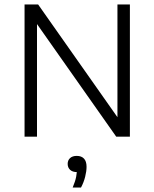

<svg xmlns="http://www.w3.org/2000/svg" viewBox="-20 -615 695 864"><path d="M90.5 0V-595H151.5L523 -67H508.5V-595H564.5V0H503L131.5 -528H146.5V0ZM307 229Q319 200.5 322.8 180Q326.5 159.5 326.5 140L334 159.5H327Q306.5 159.5 295.5 149.2Q284.5 139 284.5 122.5Q284.5 106.5 295.2 96.5Q306 86.5 325.5 86.5Q346.5 86.5 358 98.8Q369.5 111 369.5 135.5Q369.5 155.5 363.2 180.5Q357 205.5 344.5 229Z"/></svg>

Font: Encode Sans SC Light
Style: Regular
Weight: 300
Version: Version 3.002